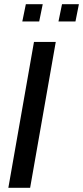

<svg xmlns="http://www.w3.org/2000/svg" viewBox="-20 -901 398 921"><path d="M20 0 143 -700H247.5L124.5 0ZM87 -798 104 -881H185L168 -798ZM260.5 -798 277.5 -881H358.5L342 -798Z"/></svg>

Font: Cabin Condensed Medium
Style: Italic
Weight: 500
Width: 3
Italic angle: -10°
Designer: Pablo Impallari
Foundry: Pablo Impallari. http://www.impallari.com Igino Marini. http://www.ikern.com
Version: Version 3.001; ttfautohint (v1.8.3)